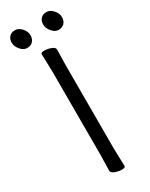

<svg xmlns="http://www.w3.org/2000/svg" viewBox="-226 -913 757 967"><g transform="rotate(-30 152.0 -429.0)"><path d="M294 -807Q294 -785 281.5 -772Q269 -759 248 -759Q227 -759 210 -779.5Q193 -800 193 -821Q193 -842 205 -855Q217 -868 238 -868Q259 -868 276.5 -848.5Q294 -829 294 -807ZM111 -807Q111 -785 98.5 -772Q86 -759 65 -759Q44 -759 27 -779.5Q10 -800 10 -821Q10 -842 22 -855Q34 -868 55 -868Q76 -868 93.5 -848.5Q111 -829 111 -807ZM113 -18 115 -107V-589L112 -695Q112 -705 131.5 -705Q151 -705 171 -697.5Q191 -690 191 -677L189 -588V-106L192 0Q192 10 172.5 10Q153 10 133 2.5Q113 -5 113 -18Z"/></g></svg>

Font: LXGW WenKai Lite
Style: Regular
Weight: 400
Designer: LXGW / Fontworks Inc.
Foundry: LXGW / Fontworks Inc.
Version: Version 1.511; March 25, 2025